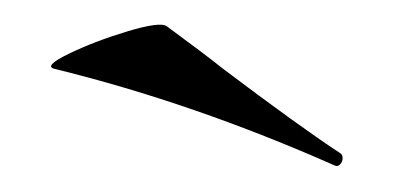

<svg xmlns="http://www.w3.org/2000/svg" viewBox="-20 -572 314 153"><path d="M24 -517Q14 -519 34.5 -529Q55 -539 81.5 -547Q108 -555 113 -551Q143 -529 158 -517Q219 -471 251 -450Q253 -449 253 -446Q253 -443 251 -441Q249 -439 247 -440Q134 -490 24 -517Z"/></svg>

Font: Cormorant Unicase SemiBold
Style: Regular
Weight: 600
Designer: Christian Thalmann (Catharsis Fonts)
Foundry: Catharsis Fonts
Version: Version 4.000